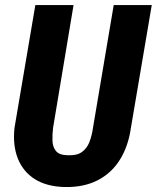

<svg xmlns="http://www.w3.org/2000/svg" viewBox="-20 -731 622 761"><path d="M430.7 -710.9H581.5L499 -225.1Q488.8 -152.3 455.8 -98.9Q422.9 -45.4 367.7 -16.8Q312.5 11.7 237.3 10.3Q166 8.8 118.9 -20.5Q71.8 -49.8 50.8 -102.5Q29.8 -155.3 37.6 -225.1L120.1 -710.9H271.5L190.4 -224.6Q187 -196.8 188 -172.4Q189 -147.9 202.1 -132.1Q215.3 -116.2 248.5 -115.7Q283.7 -113.8 304.2 -128.2Q324.7 -142.6 334.5 -168.2Q344.2 -193.8 348.6 -224.6Z"/></svg>

Font: Roboto Condensed ExtraBold
Style: Italic
Weight: 800
Italic angle: -12°
Designer: Christian Robertson
Foundry: Google
Version: Version 3.008; 2023